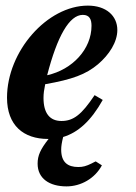

<svg xmlns="http://www.w3.org/2000/svg" viewBox="-20 -482 484 684"><path d="M148 -214C184 -353 227 -429 275 -429C299 -429 306 -413 306 -390C306 -307 238 -234 148 -214ZM153 13C124 50 114 72 114 101C114 154 156 182 217 182C268 182 318 154 343 107L321 93C316 95 315 96 307 100C287 110 275 113 259 113C221 113 198 96 198 51C198 39 200 26 205 6C258 -10 304 -51 346 -126L317 -143C271 -74 242 -51 199 -51C157 -51 135 -79 135 -133C135 -149 137 -162 141 -182C238 -199 286 -217 329 -253C369 -287 398 -332 398 -375C398 -426 358 -462 293 -462C148 -462 5 -299 5 -134C5 -35 64 13 151 13Z"/></svg>

Font: XITS
Style: Bold Italic
Weight: 700
Italic angle: -16.33°
Designer: MicroPress Inc., with final additions and corrections provided by Coen Hoffman, Elsevier (retired)
Version: Version 1.302